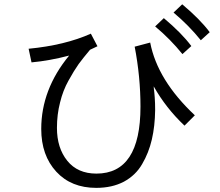

<svg xmlns="http://www.w3.org/2000/svg" viewBox="-20 -866 1040 907"><path d="M115.2 -635.7Q287.1 -652.3 409.2 -707Q419.9 -687.5 440.4 -647.5Q431.6 -643.6 405.3 -630.9Q374 -593.8 351.6 -563.5Q330.1 -533.2 303.7 -485.4Q277.3 -438.5 263.7 -381.8Q249 -325.2 249 -261.7Q249 -167 297.9 -106.4Q346.7 -45.9 435.5 -45.9Q643.6 -45.9 643.6 -362.3Q643.6 -503.9 616.2 -645.5Q640.6 -652.3 689.5 -665Q723.6 -487.3 900.4 -321.3Q883.8 -304.7 851.6 -272.5Q763.7 -355.5 706.1 -458Q706.1 -454.1 707 -445.3Q709 -432.6 710.9 -406.2Q712.9 -379.9 712.9 -345.7Q711.9 -269.5 697.3 -207Q682.6 -143.6 651.4 -90.8Q621.1 -38.1 565.4 -7.8Q509.8 21.5 434.6 21.5Q316.4 21.5 246.1 -54.7Q174.8 -131.8 174.8 -256.8Q174.8 -443.4 306.6 -603.5Q213.9 -579.1 128.9 -571.3Q124 -592.8 115.2 -635.7ZM799.8 -806.6Q810.5 -816.4 840.8 -845.7Q925.8 -774.4 970.7 -713.9Q957 -701.2 928.7 -675.8Q872.1 -746.1 799.8 -806.6ZM712.9 -741.2Q722.7 -751 753.9 -780.3Q838.9 -709 883.8 -648.4Q870.1 -635.7 841.8 -610.4Q785.2 -680.7 712.9 -741.2Z"/></svg>

Font: Gothic A1
Style: Regular
Weight: 400
Designer: HanYang I&C Co.,Ltd.
Version: Version 2.50